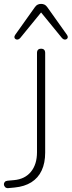

<svg xmlns="http://www.w3.org/2000/svg" viewBox="-31 -961 368 986"><path d="M12 5Q1 6 -5 -0.5Q-11 -7 -11 -15Q-11 -21 -6.5 -26.5Q-2 -32 8 -33L41 -36Q97 -41 128 -79Q159 -117 159 -179V-689Q159 -700 164.5 -705.5Q170 -711 180 -711Q190 -711 195.5 -705.5Q201 -700 201 -689V-177Q201 -124 183 -85.5Q165 -47 130 -25Q95 -3 44 2ZM73 -766Q67 -759 60.5 -758Q54 -757 49 -760Q44 -763 43 -769Q42 -775 47 -782L148 -924Q155 -934 163 -937.5Q171 -941 180 -941Q189 -941 197 -937.5Q205 -934 212 -924L313 -782Q318 -775 317 -769Q316 -763 311 -760Q306 -757 299.5 -758Q293 -759 287 -766L180 -897Z"/></svg>

Font: Nunito ExtraLight
Style: Regular
Weight: 200
Designer: Vernon Adams
Foundry: Vernon Adams
Version: Version 3.602;April 4, 2023;FontCreator 14.0.0.2856 64-bit